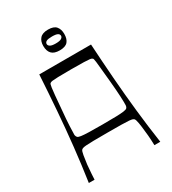

<svg xmlns="http://www.w3.org/2000/svg" viewBox="-214 -1017 1015 1131"><g transform="rotate(-30 294.0 -451.5)"><path d="M51 0Q68 -115 80.5 -230.5Q93 -346 102 -463.5Q111 -581 118 -700H470Q477 -581 486 -463.5Q495 -346 507.5 -230.5Q520 -115 537 0H497Q497 -8 495.5 -37.5Q494 -67 490 -99Q487 -131 482.5 -157.5Q478 -184 472 -190Q469 -193 463 -195.5Q457 -198 440 -199.5Q423 -201 388.5 -201.5Q354 -202 294 -202Q233 -202 198.5 -201.5Q164 -201 147.5 -199.5Q131 -198 125 -195.5Q119 -193 116 -190Q110 -184 105.5 -157.5Q101 -131 97 -99Q94 -67 92 -37.5Q90 -8 90 0ZM294 -258Q352 -258 386.5 -259Q421 -260 438.5 -262.5Q456 -265 461.5 -270.5Q467 -276 468 -287Q469 -306 467 -347.5Q465 -389 459 -454Q453 -513 450 -547Q447 -581 445 -596Q443 -611 441.5 -616Q440 -621 437 -623Q433 -627 422 -628.5Q411 -630 382 -631Q353 -632 294 -632Q235 -632 206 -631Q177 -630 166.5 -628.5Q156 -627 151 -623Q148 -621 146.5 -616Q145 -611 142.5 -596Q140 -581 137 -547Q134 -513 129 -454Q123 -389 121 -347.5Q119 -306 119 -287Q121 -276 126.5 -270.5Q132 -265 149.5 -262.5Q167 -260 201.5 -259Q236 -258 294 -258ZM294 -762Q256 -762 239 -780.5Q222 -799 222 -833Q222 -865 239 -884Q256 -903 294 -903Q333 -903 349 -884Q365 -865 365 -833Q365 -799 349 -780.5Q333 -762 294 -762ZM294 -809Q321 -809 332 -816Q343 -823 343 -833Q343 -844 332 -850Q321 -856 294 -856Q267 -856 256 -850Q245 -844 245 -833Q245 -823 256 -816Q267 -809 294 -809Z"/></g></svg>

Font: Ojuju
Style: Regular
Weight: 400
Designer: Chisaokwu Joboson, Mirko Velimirovic
Foundry: Udi Foundry
Version: Version 1.000